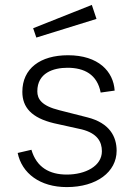

<svg xmlns="http://www.w3.org/2000/svg" viewBox="-20 -752 556 782"><path d="M354 -732 115 -637 128 -599 373 -675ZM252 10C374 10 455 -52 455 -138C455 -195 427 -251 336 -274L222 -303C149 -321 132 -349 132 -380C132 -455 197 -476 255 -476C323 -476 376 -449 390 -375L447 -383C442 -461 381 -527 257 -527C144 -527 71 -473 71 -378C71 -315 108 -272 200 -250L313 -225C376 -209 395 -175 395 -136C395 -75 327 -41 252 -41C182 -41 129 -70 108 -142L52 -129C69 -46 143 10 252 10Z"/></svg>

Font: United Sans ExtraLight
Style: Regular
Weight: 200
Designer: Pablo Impallari, Rodrigo Fuenzalida (Modified by Dan O. Williams)
Version: Version 1.000;PS 001.000;hotconv 1.0.88;makeotf.lib2.5.64775